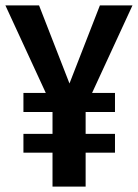

<svg xmlns="http://www.w3.org/2000/svg" viewBox="-25 -693 512 713"><path d="M317 -348H402V-277H293V-196H402V-126H293V0H170V-126H62V-196H170V-277H62V-348H145L-5 -673H120L233 -383L346 -673H467Z"/></svg>

Font: Fira Sans Compressed Medium
Style: Regular
Weight: 500
Width: 1
Designer: bBox Type GmbH & Carrois Corporate GbR & Edenspiekermann AG
Foundry: bBox Type GmbH & Carrois Corporate GbR & Edenspiekermann AG
Version: Version 4.301